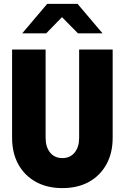

<svg xmlns="http://www.w3.org/2000/svg" viewBox="-20 -954 640 985"><path d="M300 11Q222 11 164 -21Q106 -53 74 -111Q42 -169 42 -247V-700H214V-247Q214 -200 237 -171.5Q260 -143 300 -143Q340 -143 363 -171.5Q386 -200 386 -247V-700H558V-247Q558 -169 526 -111Q494 -53 436.5 -21Q379 11 300 11ZM94 -783 222 -934H378L506 -783H380L298 -866L217 -783Z"/></svg>

Font: Red Hat Mono
Style: Regular
Weight: 300
Monospace: yes
Designer: Pentagram, MCKL
Foundry: Pentagram, MCKL
Version: Version 1.023